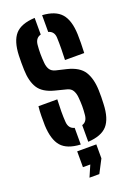

<svg xmlns="http://www.w3.org/2000/svg" viewBox="-187 -878 816 1164"><g transform="rotate(-20 220.5 -296.0)"><path d="M245.5 8.5V-99Q278 -108.5 282 -151Q285 -180.5 285 -207Q285 -233.5 282 -264.5Q280 -289.5 269.5 -308.5Q259 -327.5 234 -334L159.5 -353Q86.5 -372 58.8 -416.2Q31 -460.5 29 -534Q28 -558.5 28.2 -581Q28.5 -603.5 29 -626.5Q32.5 -718.5 70.2 -761.2Q108 -804 197 -808.5V-701Q162.5 -692 158 -650Q152.5 -593 158 -534Q160 -507.5 171 -489.8Q182 -472 209 -465.5L274.5 -450Q352 -431 380.8 -385Q409.5 -339 412 -264.5Q413 -240 412.5 -218.8Q412 -197.5 411 -174.5Q407.5 -82 369.8 -39.2Q332 3.5 245.5 8.5ZM282.5 -505.5Q284 -541.5 284.5 -577.8Q285 -614 283.5 -650Q281.5 -690.5 245 -700.5V-808.5Q328.5 -803.5 366.5 -760.8Q404.5 -718 408 -626.5Q409 -603 408.5 -569.8Q408 -536.5 406.5 -505.5ZM197 8.5Q110.5 4 73.2 -39Q36 -82 32 -174.5Q31.5 -204 31.8 -235.8Q32 -267.5 35.5 -297.5H157Q155 -258.5 154.8 -221Q154.5 -183.5 157 -151Q160.5 -108 197 -99ZM178 215.5 210 142H162.5V40H286V130L241.5 215.5Z"/></g></svg>

Font: Big Shoulders Stencil Display ExtraBold
Style: Regular
Weight: 800
Designer: Patric King
Foundry: XO Type Co
Version: Version 1.000